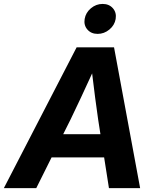

<svg xmlns="http://www.w3.org/2000/svg" viewBox="-58 -972 791 992"><path d="M-38.1 0 337.9 -727.5H531.2L666 0H504.9L480 -158.7H208.5L129.4 0ZM268.6 -278.8H460.9L449.2 -354Q441.4 -409.7 433.6 -467.3Q425.8 -524.9 418 -592.8Q387.2 -524.9 360.1 -467.3Q333 -409.7 306.2 -354ZM446.3 -796.9Q413.1 -796.9 393.6 -819.3Q374 -841.8 379.4 -874Q384.8 -906.7 411.6 -929.2Q438.5 -951.7 472.2 -951.7Q505.9 -951.7 525.4 -929.2Q544.9 -906.7 539.6 -874Q534.2 -841.8 507.1 -819.3Q480 -796.9 446.3 -796.9Z"/></svg>

Font: Inter Display
Style: Bold Italic
Weight: 700
Italic angle: -9.39999°
Designer: Rasmus Andersson
Foundry: rsms
Version: Version 4.000;git-a52131595